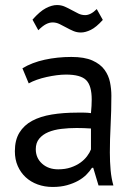

<svg xmlns="http://www.w3.org/2000/svg" viewBox="-20 -734 536 762"><path d="M69 -463Q107 -486 157.5 -497Q208 -508 263 -508Q315 -508 346.5 -494Q378 -480 394.5 -457.5Q411 -435 416.5 -408Q422 -381 422 -354Q422 -294 419 -237Q416 -180 416 -129Q416 -92 419 -59Q422 -26 430 2H371L350 -68H345Q336 -54 322.5 -40.5Q309 -27 290 -16.5Q271 -6 246 1Q221 8 189 8Q157 8 129.5 -2Q102 -12 82 -30.5Q62 -49 50.5 -75Q39 -101 39 -134Q39 -178 57 -207.5Q75 -237 107.5 -254.5Q140 -272 185.5 -279.5Q231 -287 286 -287Q300 -287 313.5 -287Q327 -287 341 -285Q344 -315 344 -339Q344 -394 322 -416Q300 -438 242 -438Q225 -438 205.5 -435.5Q186 -433 165.5 -428.5Q145 -424 126.5 -417.5Q108 -411 94 -403ZM211 -62Q239 -62 261 -69.5Q283 -77 299 -88.5Q315 -100 325.5 -114Q336 -128 341 -141V-224Q327 -225 312.5 -225.5Q298 -226 284 -226Q253 -226 223.5 -222.5Q194 -219 171.5 -209.5Q149 -200 135.5 -183.5Q122 -167 122 -142Q122 -107 147 -84.5Q172 -62 211 -62ZM109 -656Q138 -689 162 -701.5Q186 -714 206 -714Q223 -714 237.5 -707.5Q252 -701 265.5 -693.5Q279 -686 291.5 -680Q304 -674 318 -674Q340 -674 364 -698L388 -655Q362 -626 340.5 -615.5Q319 -605 301 -605Q285 -605 271 -611Q257 -617 243.5 -624.5Q230 -632 216.5 -638.5Q203 -645 189 -645Q176 -645 162.5 -638Q149 -631 132 -614Z"/></svg>

Font: PTSans
Style: Regular
Weight: 400
Designer: A.Korolkova, O.Umpeleva, V.Yefimov
Foundry: ParaType Ltd
Version: Version 2.003W OFL